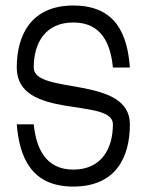

<svg xmlns="http://www.w3.org/2000/svg" viewBox="-20 -687 540 707"><path d="M458.3 -438.3C449.2 -558.4 408.3 -666.7 250 -666.7C95.6 -666.7 41.7 -558.9 41.7 -438.3C41.7 -242.5 395.8 -330 395.8 -229.2C395.8 -140.2 353.8 -62.5 250 -62.5C148 -62.5 113.4 -140.6 104.2 -229.2H41.7C51.6 -108.7 94.6 0 250 0C406.8 0 458.3 -108.4 458.3 -229.2C458.3 -410.8 104.2 -336.6 104.2 -438.3C104.2 -529.2 147.2 -604.2 250 -604.2C353.6 -604.2 387.2 -526.5 395.8 -438.3Z"/></svg>

Font: Amy Mono
Style: Regular
Weight: 400
Monospace: yes
Version: Version 001.000